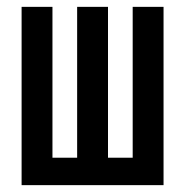

<svg xmlns="http://www.w3.org/2000/svg" viewBox="-20 -540 540 560"><path d="M43 0V-520H133V-80H205V-520H295V-80H367V-520H457V0Z"/></svg>

Font: Iosevka Term Medium
Style: Regular
Weight: 500
Monospace: yes
Designer: Belleve Invis
Foundry: Belleve Invis
Version: Version 26.3.1